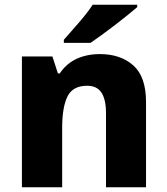

<svg xmlns="http://www.w3.org/2000/svg" viewBox="-20 -786 703 806"><path d="M399 -559Q486 -559 539.5 -511.5Q593 -464 593 -358V0H425V-311Q425 -368 406 -397Q387 -426 346 -426Q285 -426 263 -380.5Q241 -335 241 -250V0H72V-549H200L223 -478H231Q249 -505 274 -523Q299 -541 331 -550Q363 -559 399 -559ZM556 -756Q540 -742 515 -722Q490 -702 461.5 -680Q433 -658 406 -638.5Q379 -619 360 -606H248V-619Q264 -638 287 -663.5Q310 -689 332.5 -716.5Q355 -744 369 -766H556Z"/></svg>

Font: Noto Sans Cham ExtraBold
Style: Regular
Weight: 800
Version: Version 2.002